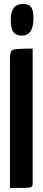

<svg xmlns="http://www.w3.org/2000/svg" viewBox="-20 -944 214 964"><path d="M34 -846Q34 -924 95 -924Q125 -924 136.5 -908Q148 -892 148 -851Q148 -765 88 -765Q61 -765 47.5 -783Q34 -801 34 -846ZM30 -651Q30 -688 45 -694Q60 -700 144 -700V-20Q144 -5 129.5 -2.5Q115 0 30 0Z"/></svg>

Font: Yanone Kaffeesatz Bold
Style: Regular
Weight: 700
Designer: Yanone (Cyrillic: Daniel Pouzeot)
Foundry: Yanone
Version: Version 1.003;PS 001.003;hotconv 1.0.88;makeotf.lib2.5.64775